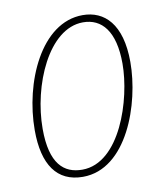

<svg xmlns="http://www.w3.org/2000/svg" viewBox="-68 -603 577 670"><g transform="rotate(-10 220.5 -268.0)"><path d="M173 10C329 10 405 -208 405 -356C405 -491 346 -546 269 -546C121 -546 35 -348 35 -179C35 -57 81 10 173 10ZM175 -15C110 -15 63 -55 63 -179C63 -332 143 -521 266 -521C332 -521 377 -471 377 -355C377 -229 309 -15 175 -15Z"/></g></svg>

Font: Noto Serif Condensed Thin
Style: Italic
Weight: 100
Width: 3
Italic angle: -12°
Designer: Monotype Design Team
Foundry: Monotype Imaging Inc.
Version: Version 2.013